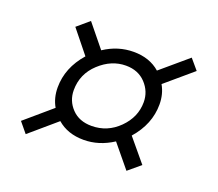

<svg xmlns="http://www.w3.org/2000/svg" viewBox="-95 -780 900 794"><g transform="rotate(20 355.0 -383.0)"><path d="M529.3 -117.2 447.3 -216.8Q385.7 -176.8 318.4 -176.8Q248 -176.8 202.1 -216.8L85.9 -117.2L48.8 -162.1L165 -261.7Q144 -298.3 144 -344.2Q144 -431.2 208 -503.9L127 -604.5L179.7 -649.4L260.7 -549.8Q320.8 -589.8 390.1 -589.8Q460.4 -589.8 505.9 -549.8L623 -649.4L661.1 -604.5L543 -503.9Q564 -467.3 564 -421.4Q564 -334.5 500 -261.7L583 -162.1ZM329.6 -242.2Q398.9 -242.2 449.2 -292.2Q499.5 -342.3 499.5 -408.2Q499.5 -455.1 466.6 -490.2Q433.6 -525.4 379.4 -525.4Q315.9 -525.4 263.2 -476.6Q210.4 -427.7 210.4 -356.4Q210.4 -309.6 242.7 -275.9Q274.9 -242.2 329.6 -242.2Z"/></g></svg>

Font: Kelvinch
Style: Bold Italic
Weight: 700
Italic angle: -10°
Designer: Paul James Miller
Foundry: High-Logic / Made with FontCreator
Version: Version 3.30 September 23, 2016